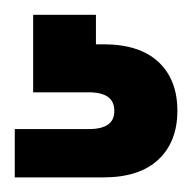

<svg xmlns="http://www.w3.org/2000/svg" viewBox="-20 -40 260 260"><path d="M0 134.8H100.1Q135.3 134.8 134.8 109.9Q134.8 85 100.1 85H24.9V-20H109.9V20H120.1Q168.9 20 194.6 43.9Q220.2 67.9 220.2 109.9Q220.2 151.9 194.6 176Q168.9 200.2 120.1 200.2H0Z"/></svg>

Font: Russo One
Style: Regular
Weight: 400
Designer: Jovanny lemonad
Foundry: Jovanny Lemonad
Version: Version 1.000